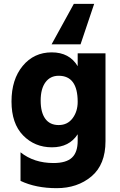

<svg xmlns="http://www.w3.org/2000/svg" viewBox="-20 -785 625 1001"><path d="M400 -554H249L365 -765H471ZM385 -254Q385 -390 286 -390Q242 -390 217 -356Q192 -322 192 -260.5Q192 -199 216 -166Q240 -133 286 -133Q332 -133 358.5 -168.5Q385 -204 385 -254ZM530 -49Q530 73 457 134.5Q384 196 275.5 196Q167 196 87 158V9Q157 65 259 65Q325 65 355 37Q385 9 385 -51V-85Q341 -17 251 -17Q161 -17 100.5 -79Q40 -141 40 -256Q40 -371 98.5 -441.5Q157 -512 249.5 -512Q342 -512 385 -440V-507H530Z"/></svg>

Font: Hind Madurai
Style: Bold
Weight: 700
Designer: Jyotish Sonowal
Foundry: Indian Type Foundry
Version: Version 0.702;PS 1.0;hotconv 1.0.81;makeotf.lib2.5.63406